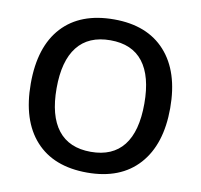

<svg xmlns="http://www.w3.org/2000/svg" viewBox="-81 -811 949 907"><g transform="rotate(10 393.5 -357.5)"><path d="M728 -357.9Q728 -183.6 640.9 -86.9Q553.7 9.8 394 9.8Q232.4 9.8 145.8 -86.2Q59.1 -182.1 59.1 -358.9Q59.1 -535.6 146.2 -630.4Q233.4 -725.1 395 -725.1Q554.2 -725.1 641.1 -628.9Q728 -532.7 728 -357.9ZM183.1 -357.9Q183.1 -226.1 236.3 -158Q289.6 -89.8 394 -89.8Q498 -89.8 551 -157.2Q604 -224.6 604 -357.9Q604 -489.3 551.5 -557.1Q499 -625 395 -625Q290 -625 236.6 -557.1Q183.1 -489.3 183.1 -357.9Z"/></g></svg>

Font: f2_46825          
Style: Regular
Weight: 600
Foundry: Ascender Corporation
Version: Version 1.10